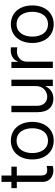

<svg xmlns="http://www.w3.org/2000/svg" viewBox="880 -1596 728 2527"><g transform="rotate(-90 1243.5 -332.0)"><path d="M313.9 -545.5H197.4V-676.1H113.6V-545.5H31.2V-474.4H113.6V-133.5C113.6 -38.4 190.3 7.1 261.4 7.1C292.6 7.1 312.5 1.4 323.9 -2.8V-81.7C306.1 -77.4 288.4 -73.9 269.9 -73.9C233 -73.9 197.4 -85.2 197.4 -156.2V-474.4H313.9Z M656.2 11.4C804 11.4 903.4 -100.9 903.4 -269.9C903.4 -440.3 804 -552.6 656.2 -552.6C508.5 -552.6 409.1 -440.3 409.1 -269.9C409.1 -100.9 508.5 11.4 656.2 11.4ZM492.9 -269.9C492.9 -379.3 544 -477.3 656.2 -477.3C768.5 -477.3 819.6 -379.3 819.6 -269.9C819.6 -160.5 768.5 -63.9 656.2 -63.9C544 -63.9 492.9 -160.5 492.9 -269.9Z M1375 -223C1375 -120.7 1296.9 -73.9 1234.4 -73.9C1164.8 -73.9 1115.1 -125 1115.1 -204.5V-545.5H1031.2V-198.9C1031.2 -59.7 1105.1 7.1 1207.4 7.1C1289.8 7.1 1343.8 -36.9 1369.3 -92.3H1375V0H1458.8V-545.5H1375Z M1612.2 0H1696V-345.2C1696 -419 1754.3 -473 1833.8 -473C1856.2 -473 1879.3 -468.8 1884.9 -467.3V-552.6C1875.4 -553.3 1853.3 -554 1840.9 -554C1775.6 -554 1718.7 -517 1698.9 -463.1H1693.2V-545.5H1612.2Z M2188.9 11.4C2336.6 11.4 2436.1 -100.9 2436.1 -269.9C2436.1 -440.3 2336.6 -552.6 2188.9 -552.6C2041.2 -552.6 1941.8 -440.3 1941.8 -269.9C1941.8 -100.9 2041.2 11.4 2188.9 11.4ZM2025.6 -269.9C2025.6 -379.3 2076.7 -477.3 2188.9 -477.3C2301.1 -477.3 2352.3 -379.3 2352.3 -269.9C2352.3 -160.5 2301.1 -63.9 2188.9 -63.9C2076.7 -63.9 2025.6 -160.5 2025.6 -269.9Z"/></g></svg>

Font: Margiela Sans
Style: Regular
Weight: 400
Designer: Stefan Endress, Andreas Faust
Version: Version 1.100;FEAKit 1.0